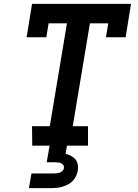

<svg xmlns="http://www.w3.org/2000/svg" viewBox="-20 -755 715 995"><path d="M147 0 146 -101H238L327 -634H232L220 -562H118L146 -735H659L631 -562H529L541 -634H446L357 -101H436V0ZM130 220 143 144H258Q266 144 274 143Q282 142 289.5 139.5Q297 137 303.5 131Q310 125 311 117Q313 109 309 102Q305 95 298 91.5Q291 88 283 87Q275 86 267 86H222L237 0H327L320 42Q335 46 348.5 53Q362 60 371 71Q380 82 383 97.5Q386 113 383 129Q381 143 374 157.5Q367 172 356.5 183Q346 194 332 201Q318 208 303.5 212.5Q289 217 274 218.5Q259 220 245 220Z"/></svg>

Font: Iosevka Etoile
Style: Bold Italic
Weight: 700
Italic angle: -9°
Designer: Belleve Invis
Foundry: Belleve Invis
Version: Version 28.1.0; ttfautohint (v1.8.4)